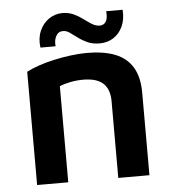

<svg xmlns="http://www.w3.org/2000/svg" viewBox="-50 -733 699 780"><g transform="rotate(-5 299.0 -343.5)"><path d="M70 -462Q91 -473 120 -483Q149 -493 183 -500.5Q217 -508 252 -512.5Q287 -517 318 -517Q387 -517 433.5 -498.5Q480 -480 504 -440Q528 -400 528 -336V0H401V-314Q401 -333 396 -350.5Q391 -368 379 -381.5Q367 -395 346 -402.5Q325 -410 292 -410Q267 -410 241.5 -405Q216 -400 197 -392V0H70ZM194 -555H132Q127 -593 140 -623Q153 -653 178 -670Q203 -687 233 -687Q258 -687 278.5 -677.5Q299 -668 315.5 -655.5Q332 -643 348 -633Q364 -623 380 -623Q397 -623 405.5 -637Q414 -651 411 -679H478Q481 -640 467.5 -611Q454 -582 429.5 -566.5Q405 -551 374 -551Q345 -551 324 -560.5Q303 -570 286.5 -582.5Q270 -595 256.5 -604.5Q243 -614 229 -614Q210 -614 200.5 -596.5Q191 -579 194 -555Z"/></g></svg>

Font: Maven Pro SemiBold
Style: Regular
Weight: 600
Designer: Joe Prince
Foundry: Joe Prince
Version: Version 2.103